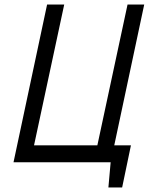

<svg xmlns="http://www.w3.org/2000/svg" viewBox="-20 -720 660 852"><path d="M487 -75 620 -700H546L412 -75H131L265 -700H189L40 0H471L461 112H522L561 -75Z"/></svg>

Font: Advent Pro Medium
Style: Italic
Weight: 500
Italic angle: -12°
Version: Version 3.000